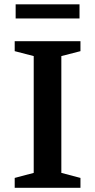

<svg xmlns="http://www.w3.org/2000/svg" viewBox="-20 -894 453 914"><path d="M363 -47V0H50V-47L140.5 -71V-627L50 -650.5V-698H363V-650.5L272 -627V-71ZM54.5 -806V-873.5H358.5V-806Z"/></svg>

Font: Newsreader 9pt Medium
Style: Regular
Weight: 500
Designer: Hugues Gentile
Foundry: Production Type
Version: Version 1.003